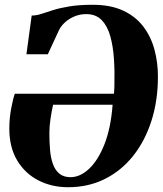

<svg xmlns="http://www.w3.org/2000/svg" viewBox="-20 -772 683 803"><path d="M90.5 -545 112.5 -707Q132 -707 152.8 -713.8Q173.5 -720.5 201.5 -729.5Q229.5 -738.5 270 -745.2Q310.5 -752 368 -752Q443 -752 495.2 -727.5Q547.5 -703 579.5 -660.8Q611.5 -618.5 626 -564.5Q640.5 -510.5 640.5 -452Q640.5 -351.5 613.5 -267Q586.5 -182.5 536.8 -120Q487 -57.5 418 -23.2Q349 11 265 11Q196 11 140.2 -17.8Q84.5 -46.5 51.8 -101.2Q19 -156 19 -234Q19 -277 26.8 -318.5Q34.5 -360 42 -380H456.5Q457 -384 457.5 -390.8Q458 -397.5 458.2 -405.2Q458.5 -413 458.5 -419.5Q460 -474 456.5 -526.2Q453 -578.5 441.2 -620.8Q429.5 -663 405.2 -688Q381 -713 340.5 -713Q314 -713 291 -703.2Q268 -693.5 251.2 -678Q234.5 -662.5 226.5 -645.5L180 -545ZM451 -334H202Q196 -307 191.2 -275Q186.5 -243 186.5 -217Q186.5 -179.5 189.2 -146Q192 -112.5 201.2 -86.5Q210.5 -60.5 228.2 -45.8Q246 -31 275 -31Q315 -31 352.5 -66Q390 -101 416.8 -168.5Q443.5 -236 451 -334Z"/></svg>

Font: Merriweather 96pt Black
Style: Italic
Weight: 900
Italic angle: -7.8°
Version: Version 2.101